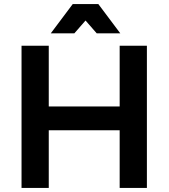

<svg xmlns="http://www.w3.org/2000/svg" viewBox="-20 -925 830 945"><path d="M86 -700H220V-401H569V-700H703V0H569V-284H220V0H86ZM572 -761H456L401 -824L346 -761H230L338 -905H464Z"/></svg>

Font: Montserrat arm2 Medium
Style: Regular
Weight: 500
Designer: Julieta Ulanovsky
Foundry: Julieta Ulanovsky
Version: Version 6.000